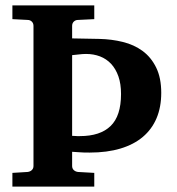

<svg xmlns="http://www.w3.org/2000/svg" viewBox="-20 -691 654 711"><path d="M577.1 -347.2Q577.1 -294.4 559.8 -253.4Q542.5 -212.4 509 -184.1Q475.6 -155.8 426 -140.9Q376.5 -126 312 -126Q302.2 -126 291 -126.2Q279.8 -126.5 270 -127.4Q258.3 -127.9 247.1 -128.9V-76.2Q247.1 -66.9 253.4 -61Q259.8 -55.2 269 -54.2L329.1 -50.8V0H25.9V-50.8L82 -54.2Q91.3 -55.2 97.7 -61Q104 -66.9 104 -76.2V-595.2Q104 -605 97.7 -611.1Q91.3 -617.2 82 -617.2L25.9 -620.1V-670.9H329.1V-620.1L269 -617.2Q259.8 -617.2 253.4 -611.1Q247.1 -605 247.1 -595.2V-548.8L348.1 -546.9Q393.6 -545.9 435.1 -535.6Q476.6 -525.4 508.1 -502.2Q539.6 -479 558.3 -440.9Q577.1 -402.8 577.1 -347.2ZM428.2 -342.8Q428.2 -380.4 418.5 -408.2Q408.7 -436 391.4 -454.6Q374 -473.1 350.3 -482.2Q326.7 -491.2 298.8 -491.2Q286.1 -491.2 272.9 -489.5Q259.8 -487.8 247.1 -486.8V-188Q251.5 -187.5 256.8 -187.5Q260.7 -187 265.6 -187H275.9Q351.1 -187 389.6 -224.4Q428.2 -261.7 428.2 -342.8Z"/></svg>

Font: Charis SIL Eur
Style: Bold
Weight: 700
Foundry: SIL International
Version: Version 5.000